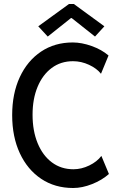

<svg xmlns="http://www.w3.org/2000/svg" viewBox="-20 -942 602 970"><path d="M349.6 7.8Q257.3 7.8 188 -38.6Q118.7 -85 80.1 -168Q41.5 -251 41.5 -360.4Q41.5 -469.2 79.8 -552Q118.2 -634.8 187.3 -681.2Q256.3 -727.5 347.7 -727.5Q392.6 -727.5 443.1 -709.5Q493.7 -691.4 528.3 -661.6L490.2 -569.3Q469.2 -596.2 429.9 -614.5Q390.6 -632.8 348.6 -632.8Q287.1 -632.8 241.2 -598.6Q195.3 -564.5 169.9 -503.4Q144.5 -442.4 144.5 -362.3Q144.5 -280.8 170.2 -218.5Q195.8 -156.2 242.2 -121.6Q288.6 -86.9 351.1 -86.9Q391.6 -86.9 430.9 -106Q470.2 -125 492.2 -154.3L530.3 -63Q495.1 -31.7 445.3 -12Q395.5 7.8 349.6 7.8ZM221.2 -757.3 173.3 -809.1 328.6 -921.9H353L507.3 -809.1L460 -757.3L342.3 -850.6H338.4Z"/></svg>

Font: Reddit Mono Medium
Style: Regular
Weight: 500
Monospace: yes
Designer: Stephen Hutchings
Foundry: Reddit
Version: Version 1.014